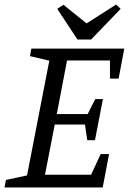

<svg xmlns="http://www.w3.org/2000/svg" viewBox="-28 -825 567 845"><path d="M-8 0 -2 -33 91 -53 189 -558 104 -578 110 -611H519L494 -479H456V-559H267L222 -323H358L391 -389H425L390 -208H356L346 -277H213L170 -56H373L415 -147H452L424 0ZM313 -651 224 -786 251 -804 353 -722 483 -805 503 -786 373 -651Z"/></svg>

Font: Manuale
Style: Italic
Weight: 400
Italic angle: -11°
Designer: Eduardo Tunni / Pablo Cosgaya
Foundry: Eduardo Tunni / Pablo Cosgaya
Version: Version 1.002